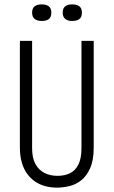

<svg xmlns="http://www.w3.org/2000/svg" viewBox="-20 -847 520 879"><path d="M241 12Q214 12 188.5 5.5Q163 -1 142 -15Q121 -29 105 -50.5Q89 -72 80 -102.5Q71 -133 71 -172V-660H127V-168Q127 -124 142 -96.5Q157 -69 183 -55.5Q209 -42 243 -42Q276 -42 300.5 -54Q325 -66 339 -94Q353 -122 353 -168V-660H409V-172Q409 -113 392.5 -76.5Q376 -40 350.5 -20.5Q325 -1 295.5 5.5Q266 12 241 12ZM310 -751Q290 -751 278.5 -760.5Q267 -770 267 -789Q267 -809 278.5 -818Q290 -827 310 -827Q332 -827 343.5 -818Q355 -809 355 -789Q355 -769 343.5 -760Q332 -751 310 -751ZM171 -751Q150 -751 138.5 -760.5Q127 -770 127 -789Q127 -809 138.5 -818Q150 -827 171 -827Q192 -827 203.5 -818Q215 -809 215 -789Q215 -769 204 -760Q193 -751 171 -751Z"/></svg>

Font: Bricolage Grotesque Condensed ExtraLight
Style: Regular
Weight: 250
Width: 3
Designer: Mathieu Triay
Foundry: Atelier Triay
Version: Version 1.000;gftools[0.9.30]